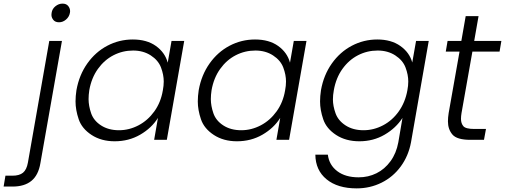

<svg xmlns="http://www.w3.org/2000/svg" viewBox="-92 -772 2788 1060"><path d="M234 -649Q213 -649 202.5 -662Q192 -675 192 -690Q192 -696 193 -701Q196 -723 214 -737.5Q232 -752 253 -752Q274 -752 284.5 -739Q295 -726 295 -710Q295 -706 294 -701Q290 -679 272.5 -664Q255 -649 234 -649ZM131 129Q120 195 81.5 226.5Q43 258 -23 258H-72L-62 198H-24Q15 198 35 181.5Q55 165 62 126L180 -546H250Z M330 -274Q345 -358 390 -421.5Q435 -485 500.5 -519.5Q566 -554 641 -554Q719 -554 769 -518Q819 -482 834 -426L855 -546H925L829 0H759L780 -121Q745 -65 682 -28.5Q619 8 541 8Q467 8 413.5 -27Q360 -62 342.5 -113.5Q325 -165 325 -212Q325 -241 330 -274ZM807 -273Q812 -299 812 -322Q812 -359 797 -399Q782 -439 740.5 -466Q699 -493 643 -493Q585 -493 534.5 -467Q484 -441 448.5 -391.5Q413 -342 401 -274Q397 -248 397 -225Q397 -188 411 -147Q425 -106 466 -79.5Q507 -53 565 -53Q621 -53 672.5 -80Q724 -107 760 -157Q796 -207 807 -273Z M1005 -274Q1020 -358 1065 -421.5Q1110 -485 1175.5 -519.5Q1241 -554 1316 -554Q1394 -554 1444 -518Q1494 -482 1509 -426L1530 -546H1600L1504 0H1434L1455 -121Q1420 -65 1357 -28.5Q1294 8 1216 8Q1142 8 1088.5 -27Q1035 -62 1017.5 -113.5Q1000 -165 1000 -212Q1000 -241 1005 -274ZM1482 -273Q1487 -299 1487 -322Q1487 -359 1472 -399Q1457 -439 1415.5 -466Q1374 -493 1318 -493Q1260 -493 1209.5 -467Q1159 -441 1123.5 -391.5Q1088 -342 1076 -274Q1072 -248 1072 -225Q1072 -188 1086 -147Q1100 -106 1141 -79.5Q1182 -53 1240 -53Q1296 -53 1347.5 -80Q1399 -107 1435 -157Q1471 -207 1482 -273Z M1991 -554Q2068 -554 2118.5 -518Q2169 -482 2184 -427L2205 -546H2275L2177 14Q2163 89 2120.5 147Q2078 205 2014.5 236.5Q1951 268 1877 268Q1772 268 1711 218Q1650 168 1649 82H1718Q1725 139 1770 173Q1815 207 1888 207Q1941 207 1986.5 184.5Q2032 162 2064 118Q2096 74 2107 14L2130 -121Q2094 -65 2031.5 -28.5Q1969 8 1892 8Q1817 8 1763.5 -27Q1710 -62 1692.5 -113.5Q1675 -165 1675 -212Q1675 -241 1680 -274Q1695 -358 1740 -421.5Q1785 -485 1850.5 -519.5Q1916 -554 1991 -554ZM2157 -273Q2162 -299 2162 -322Q2162 -359 2147 -399Q2132 -439 2090.5 -466Q2049 -493 1993 -493Q1935 -493 1884.5 -467Q1834 -441 1798.5 -391.5Q1763 -342 1751 -274Q1746 -247 1746 -223Q1746 -187 1760.5 -146.5Q1775 -106 1816 -79.5Q1857 -53 1915 -53Q1971 -53 2022.5 -80Q2074 -107 2109.5 -157Q2145 -207 2157 -273Z M2516 -487 2456 -148Q2453 -130 2453 -116Q2453 -91 2466 -75.5Q2479 -60 2527 -60H2591L2580 0H2505Q2431 0 2406 -29Q2381 -58 2381 -102Q2381 -123 2385 -148L2445 -487H2369L2379 -546H2455L2479 -683H2550L2526 -546H2676L2666 -487Z"/></svg>

Font: Fz Poppins Light
Style: Italic
Weight: 300
Italic angle: -10°
Designer: Ninad Kale (Devanagari), Jonny Pinhorn (Latin)
Foundry: Indian Type Foundry
Version: Vit hóa bi Vntype.Com & FontZin.Com